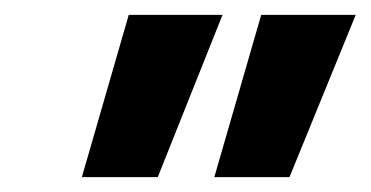

<svg xmlns="http://www.w3.org/2000/svg" viewBox="-20 -775 498 258"><path d="M268 -537 331 -755H458L369 -537ZM90 -537 153 -755H279L192 -537Z"/></svg>

Font: DM Sans 20pt Black
Style: Italic
Weight: 900
Italic angle: -10°
Version: Version 4.004;gftools[0.9.30]